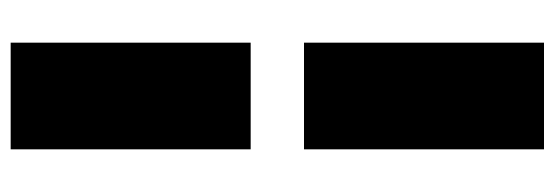

<svg xmlns="http://www.w3.org/2000/svg" viewBox="-360 -480 1040 360"><g transform="rotate(90 160.0 -300.0)"><path d="M60 200V-250H260V200ZM60 -350V-800H260V-350Z"/></g></svg>

Font: Tektur Condensed Black
Style: Regular
Weight: 900
Width: 3
Designer: Adam Jagosz
Foundry: Adam Jagosz
Version: Version 1.005;gftools[0.9.30]